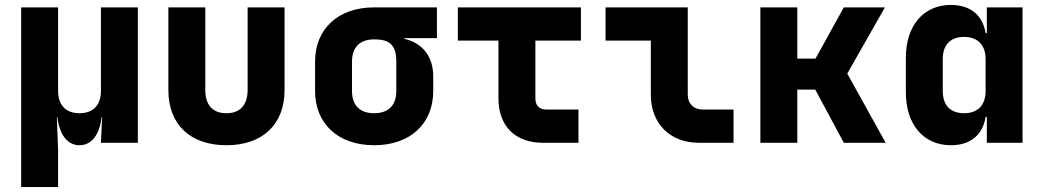

<svg xmlns="http://www.w3.org/2000/svg" viewBox="-20 -580 4240 780"><path d="M390 -210C390 -153 358 -120 303 -120C248 -120 216 -153 216 -210V-550H66V180H216V30L211 -105H213C221 -33 254 10 303 10C352 10 385 -33 393 -105H395L390 0H540V-550H390Z M900 10C1046 10 1136 -74 1136 -214V-550H986V-215C986 -153 955 -120 900 -120C844 -120 814 -153 814 -215V-550H664V-214C664 -75 752 10 900 10Z M1755 -550H1500C1353 -550 1260 -462 1260 -330V-210C1260 -78 1353 10 1500 10C1647 10 1740 -78 1740 -210V-270C1740 -350 1696 -406 1623 -422V-425H1755ZM1590 -210C1590 -152 1558 -120 1500 -120C1442 -120 1410 -152 1410 -210V-330C1410 -388 1442 -420 1500 -420C1558 -420 1590 -402 1590 -330Z M2330 0V-135H2200C2171 -135 2155 -151 2155 -180V-415H2340V-550H1840V-415H2005V-180C2005 -68 2073 0 2185 0Z M2960 0V-135H2834C2798 -135 2774 -159 2774 -195V-550H2440V-415H2624V-195C2624 -78 2702 0 2819 0Z M3219 0V-216H3292L3408 0H3578L3422 -281L3575 -550H3408L3293 -342H3219V-550H3069V0Z M3989 -445H3984C3973 -518 3922 -560 3843 -560C3732 -560 3660 -476 3660 -345V-205C3660 -74 3732 10 3843 10C3922 10 3973 -32 3984 -105H3989V0H4134V-550H3989ZM3897 -120C3841 -120 3810 -152 3810 -210V-340C3810 -398 3841 -430 3897 -430C3952 -430 3984 -397 3984 -340V-210C3984 -153 3952 -120 3897 -120Z"/></svg>

Font: Tekne LDO ExtraBold
Style: Regular
Weight: 800
Monospace: yes
Designer: Alessio Laiso, Mario Rullo, Paolo Rosset
Foundry: Alessio Laiso
Version: Version 1.000;hotconv 1.0.109;makeotfexe 2.5.65596